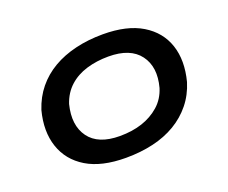

<svg xmlns="http://www.w3.org/2000/svg" viewBox="-91 -650 952 800"><g transform="rotate(-20 385.0 -249.5)"><path d="M344 9Q236 9 170 -31Q104 -71 80.5 -141Q57 -211 80 -299Q97 -351 129 -390Q161 -429 205.5 -455Q250 -481 306.5 -494.5Q363 -508 428 -508Q535 -508 601 -468Q667 -428 690 -359Q713 -290 690 -201Q674 -149 642 -109.5Q610 -70 565.5 -43.5Q521 -17 465 -4Q409 9 344 9ZM351 -85Q406 -85 450 -99.5Q494 -114 527 -143Q560 -172 574 -217Q597 -303 556 -358Q515 -413 418 -413Q366 -413 321 -399.5Q276 -386 244 -357Q212 -328 197 -283Q175 -195 215 -140Q255 -85 351 -85Z"/></g></svg>

Font: Nunito Sans 7pt Expanded SemiBold
Style: Italic
Weight: 600
Width: 7
Italic angle: -9°
Designer: Vernon Adams
Foundry: Vernon Adams
Version: Version 3.101;gftools[0.9.27]